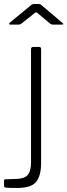

<svg xmlns="http://www.w3.org/2000/svg" viewBox="-66 -763 334 953"><path d="M138 46Q138 109 113.5 139.5Q89 170 19 170Q-25 170 -35.5 168.5Q-46 167 -46 160V134Q-46 131 -44.5 129Q-43 127 -39 127L17 125Q55 124 71.5 105.5Q88 87 88 41V-519Q88 -530 99 -530H129Q138 -530 138 -519V46ZM181 -647 123 -696Q116 -702 113.5 -702Q111 -702 103 -696L42 -647Q37 -643 34 -642Q31 -641 26 -641H-15Q-20 -641 -20.5 -644Q-21 -647 -17 -651L83 -733Q88 -738 92.5 -740.5Q97 -743 104 -743H127Q133 -743 137 -740Q141 -737 144 -734L242 -651Q255 -641 241 -641H196Q192 -641 188.5 -642.5Q185 -644 181 -647Z"/></svg>

Font: Libre Franklin Thin ExtraLight
Style: Regular
Weight: 250
Version: Version 3.000